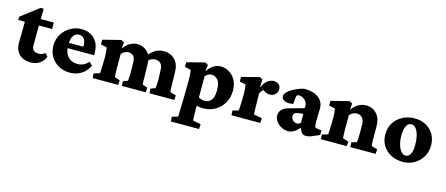

<svg xmlns="http://www.w3.org/2000/svg" viewBox="-44 -893 3542 1526"><g transform="rotate(15 1727.0 -130.0)"><path d="M299.3 -71.3Q288.1 -34.7 255.4 -13.2Q222.7 8.3 181.6 8.3Q124.5 8.3 88.4 -24.4Q52.2 -57.1 52.2 -122.1L54.7 -293H0V-319.3L146.5 -431.6H172.4L170.4 -314L168.9 -130.9Q168.9 -100.1 184.6 -87.9Q200.2 -75.7 227.1 -75.7Q254.9 -75.7 277.3 -95.2ZM132.3 -293V-346.2H278.8V-293Z M502 5.9Q449.2 5.9 408.7 -17.6Q368.2 -41 345.2 -80.6Q322.3 -120.1 322.3 -168.5Q322.3 -222.7 348.4 -264.2Q374.5 -305.7 416.3 -329.3Q458 -353 504.9 -353Q575.7 -353 615.2 -310.3Q654.8 -267.6 654.8 -198.7V-178.2H425.8V-221.7H569.3L555.2 -199.7V-230Q555.2 -264.6 540.5 -284.9Q525.9 -305.2 499 -305.2Q472.2 -305.2 454.1 -282.2Q436 -259.3 436 -211.4V-193.4Q436 -141.6 465.1 -109.1Q494.1 -76.7 543.5 -76.7Q569.8 -76.7 591.8 -86.4Q613.8 -96.2 634.3 -118.7L659.7 -93.8Q637.7 -44.9 595.9 -19.5Q554.2 5.9 502 5.9Z M690.9 0 688.5 -38.1 737.3 -52.2Q737.8 -57.6 739.3 -81.5Q740.7 -105.5 741.2 -128.9L742.2 -188Q741.7 -209.5 740.5 -225.6Q739.3 -241.7 735.8 -264.6L685.5 -275.4V-314L833.5 -351.6L857.9 -337.4L853 -290.5L855.5 -289.6Q880.4 -322.8 908.4 -337.9Q936.5 -353 966.8 -353Q1014.6 -353 1049.6 -318.4Q1084.5 -283.7 1084.5 -211.4L1085.9 -130.9Q1085.9 -105 1086.7 -81.5Q1087.4 -58.1 1089.4 -52.2L1129.9 -38.1L1127.4 0H931.6L929.2 -38.1L967.8 -52.2Q969.7 -64.9 970.7 -89.4Q971.7 -113.8 971.7 -131.3L970.2 -201.2Q970.2 -240.2 954.6 -255.9Q939 -271.5 913.6 -271.5Q898.4 -271.5 882.3 -263.4Q866.2 -255.4 856.4 -241.7V-127.4Q856.4 -105 857.4 -81.5Q858.4 -58.1 860.4 -52.2L902.8 -38.1L900.4 0ZM1158.2 0 1155.8 -38.1 1194.8 -52.2Q1196.8 -64.9 1197.8 -89.8Q1198.7 -114.7 1198.7 -131.3L1196.3 -190.9Q1196.3 -235.8 1179.4 -253.7Q1162.6 -271.5 1135.3 -271.5Q1118.7 -271.5 1102.8 -264.6Q1086.9 -257.8 1077.1 -245.6L1050.8 -273.4Q1107.9 -353 1181.6 -353Q1238.8 -353 1274.9 -316.2Q1311 -279.3 1311 -210.4L1312.5 -130.9Q1312.5 -105 1313.5 -81.5Q1314.5 -58.1 1316.4 -52.2L1364.7 -38.1L1362.8 0Z M1380.4 172.4 1377.9 133.8 1426.3 119.6Q1426.8 112.3 1427.7 84.5Q1428.7 56.6 1429.7 21.5Q1430.7 -13.7 1431.2 -43L1432.6 -186Q1432.6 -209 1431.4 -226.1Q1430.2 -243.2 1426.3 -264.6L1376.5 -275.4V-314L1524.4 -351.6L1548.8 -337.4L1542.5 -287.6L1544.9 -285.6Q1562.5 -316.4 1591.1 -334.7Q1619.6 -353 1651.4 -353Q1687.5 -353 1720.2 -334.2Q1752.9 -315.4 1773.4 -279.1Q1793.9 -242.7 1793.9 -189.5Q1793.9 -138.7 1770.3 -94Q1746.6 -49.3 1702.1 -22Q1657.7 5.4 1595.7 5.4Q1573.7 5.4 1546.4 -2V43.5Q1546.4 68.4 1547.4 90.6Q1548.3 112.8 1550.3 119.6L1614.7 132.8L1612.3 172.4ZM1596.7 -55.2Q1627.9 -55.2 1649.4 -79.1Q1670.9 -103 1670.9 -162.1Q1670.9 -224.6 1647.7 -247.8Q1624.5 -271 1598.1 -271Q1584 -271 1570.1 -263.4Q1556.2 -255.9 1546.4 -244.1V-69.3Q1557.1 -63 1570.3 -59.1Q1583.5 -55.2 1596.7 -55.2Z M1833 0 1830.6 -38.1 1879.4 -52.2Q1879.9 -57.6 1881.3 -82Q1882.8 -106.4 1883.3 -128.9L1884.3 -188Q1884.3 -209.5 1882.8 -225.6Q1881.3 -241.7 1877.9 -264.6L1827.6 -275.4V-314L1973.1 -351.6L1997.1 -337.4L1993.7 -275.4L1996.1 -274.9Q2017.6 -318.4 2040.5 -334.2Q2063.5 -350.1 2089.4 -350.1Q2110.8 -350.1 2128.4 -337.2Q2146 -324.2 2146 -296.9Q2146 -270 2127.4 -253.9Q2108.9 -237.8 2084.5 -237.8Q2064.9 -237.8 2048.8 -244.9Q2032.7 -252 2013.2 -271.5L2039.1 -270Q2026.9 -262.2 2016.8 -249.8Q2006.8 -237.3 2000 -223.1L2001 -164.6Q2001.5 -117.2 2002.4 -87.6Q2003.4 -58.1 2003.9 -52.2L2072.3 -39.6L2069.8 0Z M2303.2 5.9Q2265.6 5.9 2239 -10.3Q2212.4 -26.4 2198.2 -49.1Q2184.1 -71.8 2184.1 -91.3Q2184.1 -150.4 2256.3 -170.4L2380.4 -205.1V-228.5Q2380.4 -252.9 2358.2 -272.5Q2335.9 -292 2309.6 -292Q2290.5 -292 2288.6 -267.1L2283.7 -213.9Q2241.7 -205.6 2214.8 -216.8Q2188 -228 2188 -253.9Q2188 -270 2204.8 -286.9Q2221.7 -303.7 2246.8 -317.9Q2272 -332 2297.4 -341.6Q2322.8 -351.1 2339.4 -353Q2413.1 -353 2455.8 -321Q2498.5 -289.1 2498.5 -233.9L2496.1 -132.3Q2496.1 -108.4 2497.6 -96.7Q2499 -85 2502.4 -77.1L2554.7 -67.9V-31.2L2499 -6.8Q2469.2 5.9 2445.8 5.9Q2413.6 5.9 2399.9 -26.4L2384.3 -64L2401.9 -60.1Q2378.4 -28.8 2352.3 -11.5Q2326.2 5.9 2303.2 5.9ZM2349.6 -71.8Q2367.7 -71.8 2381.8 -84.5V-158.7L2340.3 -153.3Q2320.3 -151.4 2311.8 -142.1Q2303.2 -132.8 2303.2 -118.7Q2303.2 -101.1 2317.4 -86.4Q2331.5 -71.8 2349.6 -71.8Z M2568.8 0 2566.4 -38.1 2614.7 -52.2Q2615.7 -57.6 2616.9 -81.3Q2618.2 -105 2618.7 -128.9L2619.6 -188.5Q2619.6 -212.4 2618.4 -227.8Q2617.2 -243.2 2613.3 -264.6L2563 -275.4V-314L2711.4 -351.6L2735.4 -337.4L2731 -289.1L2733.4 -288.1Q2780.8 -353 2850.1 -353Q2902.3 -353 2936 -315.2Q2969.7 -277.3 2969.7 -210.4V-130.9Q2969.7 -105 2970.5 -81.5Q2971.2 -58.1 2973.1 -52.2L3021.5 -38.1L3019 0H2811L2808.6 -38.1L2851.6 -52.2Q2853.5 -64.9 2854.5 -89.4Q2855.5 -113.8 2855.5 -131.3V-190.9Q2855.5 -233.9 2837.9 -252.7Q2820.3 -271.5 2794.4 -271.5Q2758.8 -271.5 2733.9 -241.7V-127.4Q2733.9 -104 2734.9 -81.1Q2735.8 -58.1 2737.8 -52.2L2784.2 -38.1L2781.7 0Z M3243.7 5.9Q3188 5.9 3145 -16.6Q3102.1 -39.1 3077.6 -78.4Q3053.2 -117.7 3053.2 -168.9Q3053.2 -228.5 3081.1 -269.5Q3108.9 -310.5 3153.1 -331.8Q3197.3 -353 3246.6 -353Q3300.3 -353 3341.1 -330.6Q3381.8 -308.1 3404.8 -268.6Q3427.7 -229 3427.7 -177.7Q3427.7 -126 3403.1 -84.5Q3378.4 -43 3336.7 -18.6Q3294.9 5.9 3243.7 5.9ZM3251.5 -48.3Q3277.3 -48.3 3291 -74.5Q3304.7 -100.6 3304.7 -149.4Q3304.7 -217.3 3284.9 -259.3Q3265.1 -301.3 3233.4 -301.3Q3208 -301.3 3193.4 -273.2Q3178.7 -245.1 3178.7 -194.8Q3178.7 -132.8 3199.5 -90.6Q3220.2 -48.3 3251.5 -48.3Z"/></g></svg>

Font: Lateef ExtraBold
Style: Regular
Weight: 800
Designer: SIL International
Foundry: SIL International
Version: Version 4.200